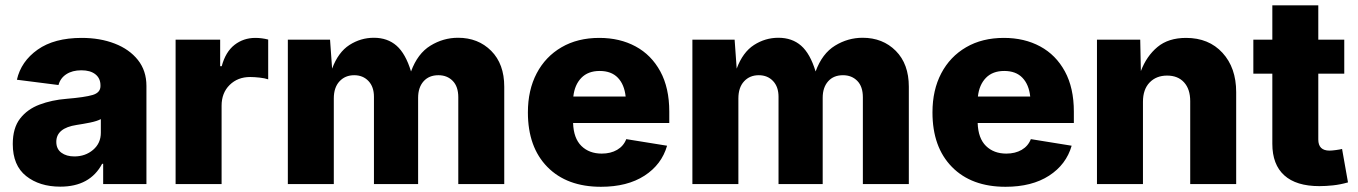

<svg xmlns="http://www.w3.org/2000/svg" viewBox="-20 -696 5134 726"><path d="M208 9.8Q129.4 9.8 78.9 -30.3Q28.3 -70.3 28.3 -151.4Q28.3 -211.9 55.9 -247.6Q83.5 -283.2 129.6 -300.5Q175.8 -317.9 231 -322.3Q300.8 -328.1 330.3 -336.9Q359.9 -345.7 359.9 -370.6V-373Q359.9 -399.9 340.8 -415Q321.8 -430.2 287.6 -430.2Q253.4 -430.2 230.7 -415.3Q208 -400.4 201.2 -374.5L43.9 -394.5Q59.6 -463.9 122.3 -508.3Q185.1 -552.7 289.1 -552.7Q358.4 -552.7 413.8 -531.2Q469.2 -509.8 501.5 -469.2Q533.7 -428.7 533.7 -371.1V0H370.1V-76.7H366.2Q320.3 9.8 208 9.8ZM261.2 -104.5Q302.7 -104.5 332 -129.4Q361.3 -154.3 361.3 -194.3V-245.6Q346.7 -237.8 320.1 -232.4Q293.5 -227.1 270 -223.6Q192.9 -211.9 192.9 -159.7Q192.9 -132.8 211.9 -118.7Q231 -104.5 261.2 -104.5Z M644 0V-545.9H812.5V-445.8H818.4Q833 -500 866.9 -526.4Q900.9 -552.7 945.3 -552.7Q970.2 -552.7 994.1 -546.4V-396Q981.4 -400.4 961.4 -402.6Q941.4 -404.8 925.8 -404.8Q878.9 -404.8 848.4 -374.8Q817.9 -344.7 817.9 -296.4V0Z M1068.4 0V-545.9H1228L1235.8 -436.5Q1258.8 -498.5 1301.3 -525.9Q1343.8 -553.2 1393.6 -553.2Q1445.3 -553.2 1479.5 -523.2Q1513.7 -493.2 1534.2 -425.8Q1559.1 -493.7 1607.7 -523.4Q1656.2 -553.2 1711.9 -553.2Q1788.1 -553.2 1837.4 -503.7Q1886.7 -454.1 1886.7 -368.2V0H1712.9V-328.1Q1712.9 -368.7 1691.9 -390.1Q1670.9 -411.6 1637.7 -411.6Q1602.1 -411.6 1581.5 -388.4Q1561 -365.2 1561 -326.2V0H1394V-330.1Q1394 -367.7 1373.3 -389.6Q1352.5 -411.6 1319.3 -411.6Q1285.2 -411.6 1263.7 -388.4Q1242.2 -365.2 1242.2 -323.7V0Z M2252.4 10.3Q2123.5 10.3 2049.8 -64.7Q1976.1 -139.6 1976.1 -271Q1976.1 -355.5 2009.3 -418.7Q2042.5 -481.9 2103.3 -517.3Q2164.1 -552.7 2246.1 -552.7Q2323.7 -552.7 2383.3 -520.5Q2442.9 -488.3 2476.8 -426Q2510.7 -363.8 2510.7 -273.9V-231H2147Q2148.9 -172.9 2178.5 -144Q2208 -115.2 2255.4 -115.2Q2289.1 -115.2 2313.5 -129.4Q2337.9 -143.6 2348.1 -169.9L2502.4 -145Q2481.9 -73.7 2417 -31.7Q2352.1 10.3 2252.4 10.3ZM2147.9 -331.1H2345.7Q2340.8 -376.5 2316.2 -402.1Q2291.5 -427.7 2247.6 -427.7Q2203.6 -427.7 2178.2 -401.6Q2152.8 -375.5 2147.9 -331.1Z M2598.1 0V-545.9H2757.8L2765.6 -436.5Q2788.6 -498.5 2831.1 -525.9Q2873.5 -553.2 2923.3 -553.2Q2975.1 -553.2 3009.3 -523.2Q3043.5 -493.2 3064 -425.8Q3088.9 -493.7 3137.5 -523.4Q3186 -553.2 3241.7 -553.2Q3317.9 -553.2 3367.2 -503.7Q3416.5 -454.1 3416.5 -368.2V0H3242.7V-328.1Q3242.7 -368.7 3221.7 -390.1Q3200.7 -411.6 3167.5 -411.6Q3131.8 -411.6 3111.3 -388.4Q3090.8 -365.2 3090.8 -326.2V0H2923.8V-330.1Q2923.8 -367.7 2903.1 -389.6Q2882.3 -411.6 2849.1 -411.6Q2814.9 -411.6 2793.5 -388.4Q2772 -365.2 2772 -323.7V0Z M3782.2 10.3Q3653.3 10.3 3579.6 -64.7Q3505.9 -139.6 3505.9 -271Q3505.9 -355.5 3539.1 -418.7Q3572.3 -481.9 3633.1 -517.3Q3693.8 -552.7 3775.9 -552.7Q3853.5 -552.7 3913.1 -520.5Q3972.7 -488.3 4006.6 -426Q4040.5 -363.8 4040.5 -273.9V-231H3676.8Q3678.7 -172.9 3708.3 -144Q3737.8 -115.2 3785.2 -115.2Q3818.8 -115.2 3843.3 -129.4Q3867.7 -143.6 3877.9 -169.9L4032.2 -145Q4011.7 -73.7 3946.8 -31.7Q3881.8 10.3 3782.2 10.3ZM3677.7 -331.1H3875.5Q3870.6 -376.5 3845.9 -402.1Q3821.3 -427.7 3777.3 -427.7Q3733.4 -427.7 3708 -401.6Q3682.6 -375.5 3677.7 -331.1Z M4301.8 -311V0H4127.9V-545.9H4291.5L4293.9 -427.2Q4315.4 -483.9 4356.7 -518.3Q4397.9 -552.7 4464.8 -552.7Q4550.8 -552.7 4602.5 -496.3Q4654.3 -439.9 4654.3 -347.7V0H4480.5V-313.5Q4480.5 -358.9 4457.3 -384.5Q4434.1 -410.2 4393.1 -410.2Q4352.1 -410.2 4326.9 -384Q4301.8 -357.9 4301.8 -311Z M5063 -545.9V-417.5H4964.8V-168.5Q4964.8 -126.5 5007.3 -126.5Q5016.1 -126.5 5032.2 -128.7Q5048.3 -130.9 5054.7 -132.8L5077.1 -6.3Q5047.9 2 5020.5 4.9Q4993.2 7.8 4968.8 7.8Q4881.3 7.8 4836.2 -33Q4791 -73.7 4791 -152.3V-417.5H4719.2V-545.9H4791V-675.8H4964.8V-545.9Z"/></svg>

Font: Inter Extra Bold
Style: Regular
Weight: 800
Designer: Rasmus Andersson
Foundry: rsms
Version: Version 4.000;git-3c8e0fc